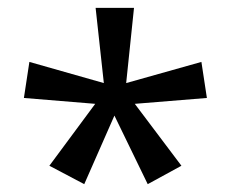

<svg xmlns="http://www.w3.org/2000/svg" viewBox="-20 -780 591 490"><path d="M322 -760 302 -568 494 -622 508 -530 324 -515 443 -357 357 -310 272 -485 195 -310 106 -357 223 -515 41 -530 55 -622 245 -568 224 -760Z"/></svg>

Font: Noto Sans Vai
Style: Regular
Weight: 400
Designer: Monotype Design Team
Foundry: Monotype Imaging Inc.
Version: Version 2.001; ttfautohint (v1.8.4.7-5d5b)